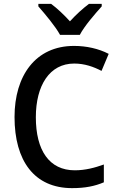

<svg xmlns="http://www.w3.org/2000/svg" viewBox="-20 -961 610 991"><path d="M290 -781H392C415 -826 471 -890 505 -928V-941H439C405 -915 375 -888 341 -851C309 -886 275 -918 244 -941H178V-928C213 -888 266 -825 290 -781ZM363 -633C417 -633 464 -616 504 -595L541 -683C489 -710 426 -724 362 -724C163 -724 55 -570 55 -357C55 -131 157 10 352 10C419 10 469 0 516 -20V-112C469 -95 420 -82 366 -82C234 -82 165 -185 165 -356C165 -520 236 -633 363 -633Z"/></svg>

Font: Noto Sans Myanmar UI SemiCondensed Medium
Style: Regular
Weight: 500
Width: 4
Designer: Monotype Design Team
Foundry: Monotype Imaging Inc.
Version: Version 2.103